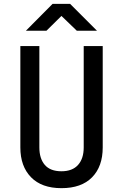

<svg xmlns="http://www.w3.org/2000/svg" viewBox="-20 -970 640 1000"><path d="M300 10Q197 10 141.5 -47Q86 -104 86 -202V-730H185V-202Q185 -144 213.5 -111Q242 -78 300 -78Q357 -78 386.5 -111Q416 -144 416 -202V-730H515V-202Q515 -103 459.5 -46.5Q404 10 300 10ZM115 -810 254 -950H345L485 -810H380L300 -887L222 -810Z"/></svg>

Font: JetBrains Mono NL Medium
Style: Regular
Weight: 500
Monospace: yes
Designer: Philipp Nurullin, Konstantin Bulenkov
Foundry: JetBrains
Version: Version 2.305; ttfautohint (v1.8.4.7-5d5b)